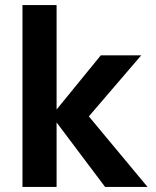

<svg xmlns="http://www.w3.org/2000/svg" viewBox="-20 -740 619 760"><path d="M396 0 184 -282 379 -521H539L286 -226L287 -333L564 0ZM69 0V-720H204V0Z"/></svg>

Font: DM Sans 10pt
Style: Bold
Weight: 700
Version: Version 4.004;gftools[0.9.30]